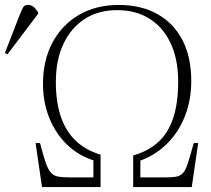

<svg xmlns="http://www.w3.org/2000/svg" viewBox="-112 -757 854 777"><path d="M58 0 32 -178H50Q63 -128 72.5 -100Q82 -72 94 -58.5Q106 -45 125 -42Q144 -39 175 -39H266V-108Q204 -128 158 -173Q112 -218 87 -281Q62 -344 62 -418Q62 -513 100.5 -585Q139 -657 208 -697Q277 -737 369 -737Q460 -737 526 -699.5Q592 -662 627 -593.5Q662 -525 662 -429Q662 -353 637 -288.5Q612 -224 566 -177.5Q520 -131 456 -107V-39H553Q584 -39 601 -42Q618 -45 629 -57.5Q640 -70 649 -98.5Q658 -127 672 -178H690L664 0H427V-128Q490 -146 530 -183.5Q570 -221 589.5 -281Q609 -341 609 -427Q609 -516 579 -581Q549 -646 493.5 -681Q438 -716 362 -716Q286 -716 230.5 -680Q175 -644 144.5 -579Q114 -514 114 -425Q114 -345 134 -285.5Q154 -226 194.5 -187.5Q235 -149 295 -131V0ZM-82 -537 -92 -543 -31 -700Q-23 -719 -18 -728Q-13 -737 3 -737Q13 -737 22 -730.5Q31 -724 42 -708V-701Z"/></svg>

Font: Literata 60pt ExtraLight
Style: Regular
Weight: 250
Designer: Latin by Veronika Burian and Jose Scaglione. Greek by Irene Vlachou. Cyrillic by Vera Evstafieva.
Foundry: TypeTogether
Version: Version 3.103;gftools[0.9.29]